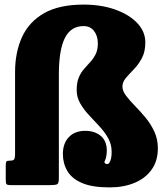

<svg xmlns="http://www.w3.org/2000/svg" viewBox="-20 -805 722 835"><path d="M666.5 -160Q666.5 -105 639.2 -67Q612 -29 564.5 -9.5Q517 10 456.5 10Q381 10 336.5 -9.2Q292 -28.5 272.8 -61.5Q253.5 -94.5 253.5 -135.5Q253.5 -181.5 279.5 -208.8Q305.5 -236 350.5 -236Q392 -236 418.2 -214Q444.5 -192 444.5 -150Q444.5 -139.5 442.5 -127.2Q440.5 -115 436.5 -107Q433 -100.5 434.8 -97.5Q436.5 -94.5 439.5 -93Q442.5 -91.5 447 -91.5Q454 -91.5 459.8 -105.5Q465.5 -119.5 465.5 -145Q465.5 -177.5 450.2 -204.5Q435 -231.5 412.2 -255.8Q389.5 -280 366.8 -304.5Q344 -329 328.8 -355.5Q313.5 -382 313.5 -413.5Q313.5 -446.5 322.8 -468.2Q332 -490 345.8 -505.5Q359.5 -521 373.2 -536Q387 -551 396.2 -569.8Q405.5 -588.5 405.5 -616.5Q405.5 -648.5 389.2 -670Q373 -691.5 343.5 -691.5Q288 -691.5 262 -639.5Q236 -587.5 236 -481V-29.5Q236 -7 228.2 -3.5Q220.5 0 199.5 0H26.5Q11 0 8 -4.5Q5 -9 5 -24.5V-84.5Q5 -98.5 8 -102.5Q11 -106.5 24.5 -106.5H26Q39 -106.5 42.2 -113.2Q45.5 -120 45.5 -135.5V-491Q45.5 -577.5 75.8 -643.8Q106 -710 171.5 -747.5Q237 -785 343.5 -785Q420 -785 480.8 -763.5Q541.5 -742 576.8 -704.8Q612 -667.5 612 -621Q612 -580 597 -552Q582 -524 562.2 -503.8Q542.5 -483.5 527.5 -466Q512.5 -448.5 512.5 -428.5Q512.5 -409.5 528 -389Q543.5 -368.5 566.5 -345Q589.5 -321.5 612.5 -294Q635.5 -266.5 651 -233.2Q666.5 -200 666.5 -160Z"/></svg>

Font: Besley* Condensed Fatface
Style: Regular
Weight: 900
Width: 3
Designer: Owen Earl
Foundry: indestructible type*
Version: Version 3.000; ttfautohint (v1.8.3)